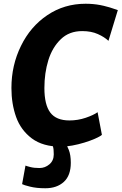

<svg xmlns="http://www.w3.org/2000/svg" viewBox="-20 -775 649 1025"><path d="M305 8Q209 8 150 -36Q91 -80.5 66 -150.5Q41 -220.5 41 -305Q41 -426.5 92 -530Q142.5 -633.5 232.8 -694.2Q323 -755 437 -755Q477 -755 513.8 -748.2Q550.5 -741.5 609 -721L559 -557Q537.5 -577.5 502.2 -593.2Q467 -609 419 -609Q349.5 -609 305 -566Q259.5 -522.5 238.2 -454Q217 -385.5 217 -305Q217 -216 248.5 -174Q280 -132 351 -132Q395.5 -132 437.5 -146.2Q479.5 -160.5 501 -176L524 -55Q512.5 -45.5 487.2 -34.5Q462 -23.5 430.2 -13.8Q398.5 -4 365.5 2Q332.5 8 305 8ZM222 230Q175 230 140.8 221.5Q106.5 213 98 208L116 109Q123 112 142.8 117Q162.5 122 191 122Q220.5 122 243.8 102.2Q267 82.5 267 49Q267 21 263 8.2Q259 -4.5 256 -15L277 -17L327 -15Q337 -1 347.5 25.8Q358 52.5 358 94Q358 162 320.8 196Q283.5 230 222 230Z"/></svg>

Font: Merriweather Sans ExtraBold
Style: Italic
Weight: 800
Italic angle: -7.5°
Designer: Eben Sorkin
Foundry: Eben Sorkin
Version: Version 2.001; ttfautohint (v1.8.3)